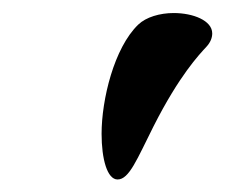

<svg xmlns="http://www.w3.org/2000/svg" viewBox="-20 -844 351 299"><path d="M163.1 -564.5C181.2 -564.5 193.4 -596.2 219.2 -647.5C259.3 -726.6 290 -758.8 301.3 -771C308.1 -778.3 310.5 -785.6 310.5 -792C310.5 -812 280.8 -823.7 250.5 -823.7C229 -823.7 207.5 -817.4 195.3 -805.7C157.7 -769.5 138.2 -689 138.2 -635.7C138.2 -596.2 147 -564.5 163.1 -564.5Z"/></svg>

Font: Courgette
Style: Regular
Weight: 400
Designer: Karolina Lach
Foundry: Karolina Lach
Version: Version 1.002